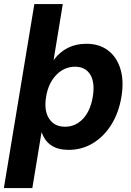

<svg xmlns="http://www.w3.org/2000/svg" viewBox="-45 -748 663 972"><path d="M302.2 10.7Q197.3 10.7 166.5 -77.1H165L118.7 204.1H-25.4L128.9 -727.5H272.9L226.6 -445.8H228Q289.1 -526.4 392.1 -526.4Q458 -526.4 502.4 -492.4Q546.9 -458.5 564.9 -397.9Q583 -337.4 569.8 -258.3Q556.6 -177.7 518.8 -117.2Q481 -56.6 425.3 -22.9Q369.6 10.7 302.2 10.7ZM284.7 -106.4Q336.9 -106.4 374.8 -146.2Q412.6 -186 424.8 -258.3Q436.5 -330.6 411.9 -370.4Q387.2 -410.2 335 -410.2Q280.3 -410.2 240 -368.7Q199.7 -327.1 188.5 -258.3Q176.8 -189 203.4 -147.7Q230 -106.4 284.7 -106.4Z"/></svg>

Font: Inter Display
Style: Bold Italic
Weight: 700
Italic angle: -9.39999°
Designer: Rasmus Andersson
Foundry: rsms
Version: Version 4.000;git-a52131595